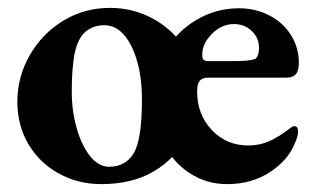

<svg xmlns="http://www.w3.org/2000/svg" viewBox="-20 -453 802 487"><path d="M24 0ZM24 -195Q24 -258 55.5 -313Q87 -368 140.5 -400.5Q194 -433 259 -433Q319 -433 370 -404.5Q421 -376 450.5 -327.5Q480 -279 480 -224Q480 -158 452 -104Q424 -50 369.5 -18Q315 14 237 14Q178 14 129 -13Q80 -40 52 -87.5Q24 -135 24 -195ZM319 -64Q340 -99 340 -200Q340 -282 313.5 -335.5Q287 -389 244 -389Q213 -389 192 -368Q175 -349 168.5 -313Q162 -277 162 -220Q162 -172 174.5 -128Q187 -84 208.5 -57Q230 -30 257 -30Q298 -30 319 -64ZM368 -205Q368 -267 397 -319Q426 -371 476.5 -401.5Q527 -432 586 -432Q628 -432 663 -414Q698 -396 718 -364Q738 -332 738 -294Q738 -274 730.5 -265Q723 -256 707 -256H507Q493 -256 486.5 -248Q480 -240 480 -221Q480 -163 517 -123.5Q554 -84 610 -84Q638 -84 662 -94.5Q686 -105 712 -125Q722 -133 726 -133Q736 -133 736 -120Q736 -107 728 -90Q712 -48 665.5 -17Q619 14 556 14Q503 14 460 -14.5Q417 -43 392.5 -93Q368 -143 368 -205ZM567 -298Q590 -298 603 -299Q616 -300 626 -303Q631 -305 634 -313Q637 -321 637 -331Q637 -357 618.5 -374.5Q600 -392 573 -392Q542 -392 517 -366.5Q492 -341 493 -312Q493 -298 507 -298Z"/></svg>

Font: EB Garamond
Style: Bold
Weight: 700
Designer: Georg Duffner and Octavio Pardo
Foundry: Georg Duffner
Version: Version 1.000; ttfautohint (v1.6)